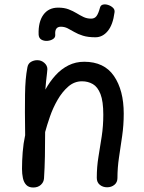

<svg xmlns="http://www.w3.org/2000/svg" viewBox="-20 -823 641 855"><path d="M102 -523Q105 -540 118 -547.5Q131 -555 146 -555Q164 -555 177.5 -543Q191 -531 191 -515Q191 -510 189 -494Q187 -478 185 -459Q183 -440 182 -424Q202 -460 227.5 -488Q253 -516 285 -532Q317 -548 355 -548Q444 -548 487.5 -484.5Q531 -421 531 -317Q531 -266 524 -217.5Q517 -169 510 -122.5Q503 -76 503 -30Q503 -11 489.5 0Q476 11 457 11Q438 11 424.5 0Q411 -11 411 -31Q411 -80 418.5 -125Q426 -170 433 -216Q440 -262 440 -312Q440 -372 427.5 -404Q415 -436 393.5 -448.5Q372 -461 345 -461Q311 -461 284 -437.5Q257 -414 236.5 -378.5Q216 -343 202.5 -304Q189 -265 181 -235Q181 -180 180 -127.5Q179 -75 176 -29Q175 -12 162 0Q149 12 128 12Q108 12 97 0.5Q86 -11 82 -30Q78 -49 78 -71Q78 -106 81 -145Q84 -184 92 -221Q91 -278 91 -323Q91 -368 91.5 -403.5Q92 -439 94.5 -468Q97 -497 102 -523ZM405 -657Q372 -657 349.5 -664Q327 -671 311 -680.5Q295 -690 281 -697Q267 -704 251 -704Q223 -704 226 -668Q227 -656 216 -649Q205 -642 190.5 -641Q176 -640 164.5 -646.5Q153 -653 152 -669Q150 -725 173 -757Q196 -789 239 -789Q266 -789 285.5 -781.5Q305 -774 320.5 -764.5Q336 -755 351.5 -747.5Q367 -740 386 -740Q401 -740 409.5 -751Q418 -762 425 -788Q428 -800 438.5 -802.5Q449 -805 461.5 -801Q474 -797 483 -788.5Q492 -780 490 -768Q483 -713 460 -685Q437 -657 405 -657Z"/></svg>

Font: Playpen Sans
Style: Regular
Weight: 400
Designer: Laura Meseguer, Veronika Burian, José Scaglione, Kostas Bartsokas, Vera Evstafieva, Tom Grace, Yorlmar Campos
Foundry: TypeTogether
Version: Version 2.000